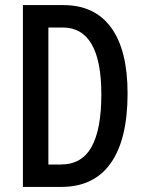

<svg xmlns="http://www.w3.org/2000/svg" viewBox="-20 -734 569 754"><path d="M481 -367Q481 -187 415 -93.5Q349 0 221 0H70V-714H229Q352 -714 416.5 -625.5Q481 -537 481 -367ZM378 -363Q378 -626 226 -626H170V-88H219Q301 -88 339.5 -157Q378 -226 378 -363Z"/></svg>

Font: Noto Sans Ethiopic ExtraCondensed Medium
Style: Regular
Weight: 500
Width: 2
Designer: Monotype Design Team
Foundry: Monotype Imaging Inc.
Version: Version 2.102; ttfautohint (v1.8.4.7-5d5b)